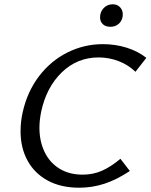

<svg xmlns="http://www.w3.org/2000/svg" viewBox="-20 -870 703 896"><path d="M76 -257Q76 -303 86 -347Q108 -444 163 -515.5Q218 -587 295.5 -625.5Q373 -664 460 -664Q518 -664 571 -647.5Q624 -631 663 -600L612 -535Q578 -568 533 -585Q488 -602 440 -602Q340 -602 268 -532Q196 -462 172 -348Q164 -308 164 -274Q164 -211 188 -161Q212 -111 257.5 -83Q303 -55 366 -55Q415 -55 456.5 -73.5Q498 -92 542 -129L586 -72Q524 -31 467 -12.5Q410 6 350 6Q264 6 202.5 -27.5Q141 -61 108.5 -120.5Q76 -180 76 -257ZM447 -789Q447 -815 464 -832.5Q481 -850 506 -850Q527 -850 540 -836.5Q553 -823 553 -803Q553 -795 552 -791Q548 -770 532.5 -757.5Q517 -745 495 -745Q473 -745 460 -757Q447 -769 447 -789Z"/></svg>

Font: Ysabeau Medium
Style: Italic
Weight: 500
Italic angle: -12°
Designer: Christian Thalmann (Catharsis Fonts)
Version: Version 0.003